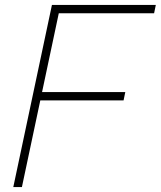

<svg xmlns="http://www.w3.org/2000/svg" viewBox="-20 -760 653 780"><path d="M482 -352H137L144 -386H489ZM606 -706H212L219 -740H613ZM69 0H34L191 -740H226Z"/></svg>

Font: Be Vietnam Pro Variable Thin
Style: Italic
Weight: 100
Italic angle: -12°
Designer: Lam Bao, Tony Le, Vietanh Nguyen
Foundry: Yellow Type Foundry
Version: Version 1.002